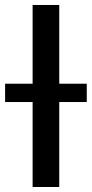

<svg xmlns="http://www.w3.org/2000/svg" viewBox="-59 -747 366 767"><path d="M177.7 -727.1V-412.6H287.6V-339.4H177.7V0H71.3V-339.4H-38.6V-412.6H71.3V-727.1Z"/></svg>

Font: Karasuma Gothic
Style: Regular
Weight: 500
Designer: Rasmus Andersson / Ryoko Nishizuka
Foundry: Genbu
Version: Version 1.00